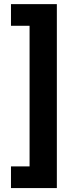

<svg xmlns="http://www.w3.org/2000/svg" viewBox="-20 -785 367 948"><path d="M34.2 143.6H260.7V-764.6H34.2V-657.7H126V36.6H34.2Z"/></svg>

Font: Raveo Display Display SemiBold
Style: Regular
Weight: 600
Designer: Jakub Foglar, Rasmus Andersson (Inter)
Foundry: Jakubfoglar.com
Version: Version 1.100;Glyphs 3.2.3 (3260)